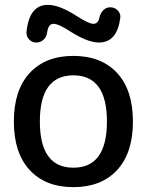

<svg xmlns="http://www.w3.org/2000/svg" viewBox="-20 -760 604 790"><path d="M420 -260Q420 -450 282 -450Q144 -450 144 -260Q144 -70 282 -70Q420 -70 420 -260ZM462 -60.5Q397 10 282 10Q167 10 102 -60.5Q37 -131 37 -260Q37 -389 102 -459.5Q167 -530 282 -530Q397 -530 462 -459.5Q527 -389 527 -260Q527 -131 462 -60.5ZM389 -688Q393 -706 405 -718Q417 -730 434 -730Q452 -730 464.5 -717Q477 -704 475 -687Q462 -585 387 -585Q341 -585 270 -630Q221 -662 200 -662Q179 -662 174 -627Q172 -609 159.5 -597Q147 -585 130 -585Q112 -585 100 -597.5Q88 -610 89 -628Q100 -740 177 -740Q224 -740 294 -695Q345 -662 364 -662Q384 -662 389 -688Z"/></svg>

Font: Rounded Mplus 1c Medium
Style: Regular
Weight: 500
Version: Version 1.059.20150529